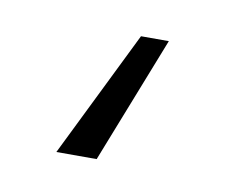

<svg xmlns="http://www.w3.org/2000/svg" viewBox="-36 -20 298 252"><g transform="rotate(10 113.0 106.5)"><path d="M105.5 191.4H51.8L134.8 22.5H171.9Z"/></g></svg>

Font: Pretendard Std ExtraLight
Style: Regular
Weight: 200
Designer: Base glyphs from Inter by Rasmus Andersson; Hangeul glyphs from Noto Sans CJK(Source Han Sans) by Jang Soo-young and Kan
Foundry: Kil Hyung-jin
Version: Version 1.309